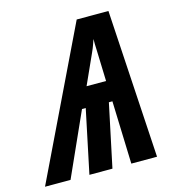

<svg xmlns="http://www.w3.org/2000/svg" viewBox="-170 -804 813 894"><g transform="rotate(-15 237.0 -357.0)"><path d="M310 -546Q320 -568 323.5 -579Q327 -590 333 -606Q333 -593 333 -581Q333 -569 334 -556L339 -402H245ZM60 0 197 -305H215L151 0H262L326 -303H343L353 0H477L434 -714H281L-63 0Z"/></g></svg>

Font: Noto Sans Display Condensed
Style: Bold Italic
Weight: 700
Width: 3
Designer: Monotype Design team
Foundry: Monotype Imaging Inc.
Version: 1.000